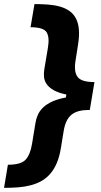

<svg xmlns="http://www.w3.org/2000/svg" viewBox="-67 -761 496 939"><path d="M-47.2 157.7 -28.4 44.7Q35.2 44.7 57.9 20.2Q81 -4.6 89.5 -56.5L106.5 -160.2Q109.7 -180.8 118.3 -199.8Q126.8 -218.8 143.6 -235.1Q160.5 -251.4 187.7 -264Q214.8 -276.6 255.3 -284.4L257.5 -298.7Q219.8 -306.5 196.9 -319.2Q174 -332 162.3 -348.2Q150.6 -364.3 148.4 -383.5Q146.3 -402.7 149.9 -423.3L167.3 -527Q176.1 -578.8 160.9 -603.3Q145.6 -627.8 82.4 -627.8L101.6 -741.1Q137.4 -741.1 169 -738.6Q200.6 -736.2 226.6 -728.7Q252.5 -721.2 272.2 -707.6Q291.9 -693.9 303.8 -671.9Q315.7 -649.9 318.7 -618.1Q321.7 -586.3 314.6 -542.3L302.2 -463.4Q293.7 -408.7 312.9 -384.2Q332 -359.7 393.5 -359.7H394.9L372.2 -223.4H370.7Q342 -223.4 320.3 -218Q298.7 -212.7 283.4 -200.5Q268.1 -188.2 258.5 -168.3Q248.9 -148.4 244.3 -119.7L231.5 -41.2Q224.8 2.8 211.5 34.6Q198.2 66.4 179.2 88.4Q160.2 110.4 135.8 124.1Q111.5 137.8 82.7 145.2Q54 152.7 21.3 155.2Q-11.4 157.7 -47.2 157.7Z"/></svg>

Font: Inter P
Style: Bold Italic
Weight: 700
Italic angle: 9.39999°
Designer: Rasmus Andersson
Foundry: rsms
Version: Version 3.018;git-588b23468